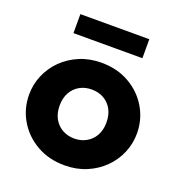

<svg xmlns="http://www.w3.org/2000/svg" viewBox="-132 -825 886 950"><g transform="rotate(20 311.5 -350.0)"><path d="M311.4 15Q228 15 164 -21.8Q100 -58.6 63.8 -120Q27.6 -181.4 27.6 -255Q27.6 -308.5 48.3 -357.2Q69 -405.9 107 -443.6Q145 -481.2 197 -503.1Q249 -525 311.4 -525Q394.8 -525 458.8 -488.2Q522.8 -451.4 558.9 -390Q595.1 -328.6 595.1 -255Q595.1 -201.5 574.4 -152.8Q553.8 -104.1 515.8 -66.4Q477.9 -28.8 426 -6.9Q374.1 15 311.4 15ZM311.4 -126Q346.5 -126 374.4 -141.8Q402.4 -157.5 418.5 -186.4Q434.6 -215.2 434.6 -255Q434.6 -294.8 418.7 -323.7Q402.8 -352.6 374.8 -368.3Q346.9 -384 311.4 -384Q275.9 -384 247.9 -368.3Q220 -352.6 204.1 -323.7Q188.1 -294.8 188.1 -255Q188.1 -215.2 204.2 -186.4Q220.4 -157.5 248.3 -141.8Q276.2 -126 311.4 -126ZM129.9 -615V-715H492.9V-615Z"/></g></svg>

Font: Geologica Thin
Style: Regular
Weight: 100
Version: Version 1.010;gftools[0.9.28]